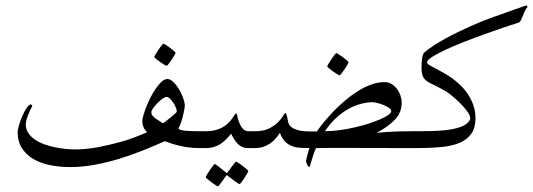

<svg xmlns="http://www.w3.org/2000/svg" viewBox="-20 -536 1930 695"><path d="M744.6 -30.8Q744.6 -24.9 743.9 -19.5Q743.2 -14.2 740.5 -9.8Q737.8 -5.4 732.4 -2.7Q727.1 0 717.8 0H699.2Q673.8 0 652.1 -3.9Q630.4 -7.8 614 -12.5Q597.7 -17.1 587.6 -21Q577.6 -24.9 576.2 -24.9Q537.1 -7.3 494.9 9.5Q452.6 26.4 408.9 39.6Q365.2 52.7 320.8 60.8Q276.4 68.8 232.9 68.8Q202.1 68.8 168.7 63.2Q135.3 57.6 107.7 43.5Q80.1 29.3 62 4.4Q43.9 -20.5 43.9 -59.1Q43.9 -65.9 48.6 -82.3Q53.2 -98.6 60.5 -115.5Q67.9 -132.3 76.4 -145.3Q85 -158.2 92.8 -158.2L97.2 -152.8Q93.8 -146.5 89.6 -137.9Q85.4 -129.4 81.8 -120.1Q78.1 -110.8 75.7 -101.8Q73.2 -92.8 73.2 -85.9Q73.2 -67.9 82.8 -54Q92.3 -40 107.4 -30Q122.6 -20 141.8 -13.2Q161.1 -6.3 180.9 -2.4Q200.7 1.5 219 3.2Q237.3 4.9 251 4.9Q293.9 4.9 338.6 -3.9Q383.3 -12.7 423.8 -24.4Q446.8 -31.2 469 -39.6Q491.2 -47.9 509.8 -56.2L511.2 -59.1Q503.4 -65.9 499.3 -76.2Q495.1 -86.4 495.1 -96.2Q495.1 -104.5 499.3 -119.1Q503.4 -133.8 510.3 -150.9Q517.1 -168 526.1 -185.5Q535.2 -203.1 545.4 -217.5Q555.7 -231.9 565.9 -241Q576.2 -250 585.9 -250Q593.3 -250 600.8 -244.6Q608.4 -239.3 615.2 -231Q622.1 -222.7 628.4 -211.9Q634.8 -201.2 639.2 -190.7Q643.6 -180.2 646.2 -170.7Q648.9 -161.1 648.9 -154.8Q648.9 -147.9 646.7 -136.7Q644.5 -125.5 641.4 -113Q638.2 -100.6 634 -89.4Q629.9 -78.1 626 -71.8Q626.5 -67.9 634.5 -65.7Q642.6 -63.5 653.6 -62.5Q664.6 -61.5 677 -61.3Q689.5 -61 699.2 -61H717.8Q727.1 -61 732.4 -58.3Q737.8 -55.7 740.5 -51.5Q743.2 -47.4 743.9 -42Q744.6 -36.6 744.6 -30.8ZM620.1 -132.8Q620.1 -138.2 616.5 -147Q612.8 -155.8 607.2 -164.3Q601.6 -172.9 595.2 -179Q588.9 -185.1 583 -185.1Q577.1 -185.1 567.9 -178.5Q558.6 -171.9 549.8 -162.8Q541 -153.8 534.4 -144.5Q527.8 -135.3 527.8 -129.9Q527.8 -122.6 532.7 -116.7Q537.6 -110.8 544.2 -106.2Q550.8 -101.6 557.9 -97.4Q564.9 -93.3 569.8 -89.8Q572.8 -91.8 581.1 -97.9Q589.4 -104 598.1 -111.1Q606.9 -118.2 613.5 -124.3Q620.1 -130.4 620.1 -132.8ZM615.7 -345.2Q615.7 -343.3 611.3 -335.7Q606.9 -328.1 601.3 -319.6Q595.7 -311 590.1 -304.2Q584.5 -297.4 582.5 -297.4Q581.5 -297.4 574.5 -301.8Q567.4 -306.2 559.3 -311.8Q551.3 -317.4 544.9 -322.8Q538.6 -328.1 538.6 -330.1Q538.6 -332 543.2 -339.6Q547.9 -347.2 553.5 -355.7Q559.1 -364.3 564.5 -371.1Q569.8 -377.9 571.3 -377.9Q573.2 -377.9 580.6 -373.3Q587.9 -368.7 595.7 -362.8Q603.5 -356.9 609.6 -351.6Q615.7 -346.2 615.7 -345.2Z M924.8 -30.8Q924.8 -24.9 924.1 -19.5Q923.3 -14.2 920.7 -9.8Q918 -5.4 912.6 -2.7Q907.2 0 897.9 0H878.9Q865.2 0 856 -4.4Q846.7 -8.8 838.9 -17.1Q833.5 -22.9 827.1 -33Q820.8 -43 816.9 -51.8Q808.1 -42 799.3 -32.7Q790.5 -23.4 779.8 -16.1Q769 -8.8 755.6 -4.4Q742.2 0 724.1 0H706.1Q696.8 0 691.4 -2.7Q686 -5.4 683.3 -9.8Q680.7 -14.2 679.9 -19.5Q679.2 -24.9 679.2 -30.8Q679.2 -36.6 679.9 -42Q680.7 -47.4 683.3 -51.5Q686 -55.7 691.4 -58.3Q696.8 -61 706.1 -61H724.1Q746.1 -61 762.2 -65.7Q778.3 -70.3 789.8 -77.6Q801.3 -85 808.8 -93Q816.4 -101.1 821.3 -108.4Q826.2 -115.7 829.3 -120.4Q832.5 -125 835 -125Q837.9 -125 838.9 -116.7Q839.8 -108.4 843.8 -98.1Q845.7 -92.3 848.9 -85.7Q852.1 -79.1 856.2 -73.5Q860.4 -67.9 866 -64.5Q871.6 -61 878.9 -61H897.9Q907.2 -61 912.6 -58.3Q918 -55.7 920.7 -51.5Q923.3 -47.4 924.1 -42Q924.8 -36.6 924.8 -30.8ZM878.9 82.5Q878.9 84.5 874.5 92.3Q870.1 100.1 864.5 108.6Q858.9 117.2 853.8 124Q848.6 130.9 846.7 130.9Q845.7 130.9 839.1 126.2Q832.5 121.6 824.7 115.7Q815.9 109.4 804.7 100.6Q802.7 98.6 801.3 98.6Q799.8 98.6 797.9 100.6Q790.5 111.3 784.7 119.6Q779.3 127 774.7 132.8Q770 138.7 768.6 138.7Q767.1 138.7 760 134Q752.9 129.4 745.1 123.5Q737.3 117.7 731 112.3Q724.6 106.9 724.6 105.5Q724.6 103.5 729.2 95.9Q733.9 88.4 739.7 79.8Q745.6 71.3 750.7 64.5Q755.9 57.6 756.8 57.6Q759.3 57.6 765.6 62.5Q772 67.4 778.8 72.8Q787.1 79.1 796.9 87.4Q799.8 90.3 801.3 90.3Q802.7 90.3 804.7 86.4Q812 76.2 818.4 67.9Q823.7 61 828.6 54.9Q833.5 48.8 834.5 48.8Q835.9 48.8 843.3 53.7Q850.6 58.6 858.4 64.7Q866.2 70.8 872.6 76.2Q878.9 81.5 878.9 82.5Z M1515.1 -30.8Q1515.1 -24.9 1514.4 -19.5Q1513.7 -14.2 1511 -9.8Q1508.3 -5.4 1502.9 -2.7Q1497.6 0 1488.3 0H1470.2Q1413.1 0 1355.2 -0.2Q1297.4 -0.5 1238.8 -0.5Q1209.5 -0.5 1180.9 -0.5Q1152.3 -0.5 1124 0Q1119.1 9.8 1115.2 21.7Q1111.3 33.7 1108.2 44.2Q1105 54.7 1102.8 61.8Q1100.6 68.8 1100.1 68.8Q1098.1 68.8 1095.9 66.4Q1093.8 64 1092 60.3Q1090.3 56.6 1089.1 53Q1087.9 49.3 1087.9 46.9Q1087.9 45.4 1088.9 40.3Q1089.8 35.2 1091.8 28.3Q1093.8 21.5 1095.7 13.9Q1097.7 6.3 1100.1 0Q1081.5 0 1065.2 -1.2Q1048.8 -2.4 1035.4 -7.8Q1022 -13.2 1011.2 -24.2Q1000.5 -35.2 993.2 -55.2Q986.3 -44.4 977.5 -34.4Q968.8 -24.4 957.8 -16.8Q946.8 -9.3 933.3 -4.6Q919.9 0 903.3 0H885.3Q876 0 870.6 -2.7Q865.2 -5.4 862.5 -9.8Q859.9 -14.2 859.1 -19.5Q858.4 -24.9 858.4 -30.8Q858.4 -36.6 859.1 -42Q859.9 -47.4 862.5 -51.5Q865.2 -55.7 870.6 -58.3Q876 -61 885.3 -61H903.3Q934.6 -61 954.6 -71.3Q974.6 -81.5 986.8 -94Q999 -106.4 1004.9 -116.7Q1010.7 -127 1013.2 -127Q1014.6 -127 1016.1 -123.5Q1017.6 -120.1 1018.8 -115.5Q1020 -110.8 1021 -105.2Q1022 -99.6 1022.9 -95.2Q1025.4 -83 1034.4 -76.2Q1043.5 -69.3 1055.7 -65.7Q1067.9 -62 1081.5 -61Q1095.2 -60.1 1106.9 -60.1H1127Q1138.2 -76.7 1154.3 -96.2Q1170.4 -115.7 1189.9 -135.7Q1209.5 -155.8 1231.7 -174.3Q1253.9 -192.9 1277.3 -207.3Q1300.8 -221.7 1324.7 -230.2Q1348.6 -238.8 1372.1 -238.8Q1386.7 -238.8 1398.2 -231.4Q1409.7 -224.1 1417.7 -213.1Q1425.8 -202.1 1429.9 -189.2Q1434.1 -176.3 1434.1 -165Q1434.1 -128.9 1409.9 -103.3Q1385.7 -77.6 1343.3 -55.2Q1383.8 -59.1 1415.3 -60.1Q1446.8 -61 1470.2 -61H1488.3Q1497.6 -61 1502.9 -58.3Q1508.3 -55.7 1511 -51.5Q1513.7 -47.4 1514.4 -42Q1515.1 -36.6 1515.1 -30.8ZM1396 -132.8Q1396 -140.1 1387 -146.2Q1377.9 -152.3 1366.5 -156.7Q1355 -161.1 1344.2 -163.6Q1333.5 -166 1330.1 -166Q1308.6 -166 1285.6 -159.9Q1262.7 -153.8 1240 -140.9Q1217.3 -127.9 1195.8 -108.2Q1174.3 -88.4 1156.2 -61Q1182.1 -61 1210 -64.9Q1237.8 -68.8 1264.6 -75Q1291.5 -81.1 1315.2 -88.9Q1338.9 -96.7 1356.9 -104.5Q1375 -112.3 1385.5 -119.9Q1396 -127.4 1396 -132.8ZM1241.7 -311Q1241.7 -309.1 1237.3 -301.5Q1232.9 -293.9 1227.3 -285.4Q1221.7 -276.9 1216.1 -270Q1210.4 -263.2 1208.5 -263.2Q1207.5 -263.2 1200.4 -267.6Q1193.4 -272 1185.3 -277.6Q1177.2 -283.2 1170.9 -288.6Q1164.6 -293.9 1164.6 -295.9Q1164.6 -297.9 1169.2 -305.4Q1173.8 -313 1179.4 -321.5Q1185.1 -330.1 1190.4 -336.9Q1195.8 -343.8 1197.3 -343.8Q1199.2 -343.8 1206.5 -339.1Q1213.9 -334.5 1221.7 -328.6Q1229.5 -322.8 1235.6 -317.4Q1241.7 -312 1241.7 -311Z M1890.1 -512.2Q1882.3 -502.4 1878.2 -492.7Q1874 -482.9 1871.1 -475.1Q1868.2 -467.3 1865.2 -461.7Q1862.3 -456.1 1856.9 -454.1Q1836.4 -447.8 1804.2 -436.8Q1772 -425.8 1735.1 -412.6Q1698.2 -399.4 1660.9 -384.8Q1623.5 -370.1 1593.5 -356.2Q1563.5 -342.3 1544.7 -330.3Q1525.9 -318.4 1525.9 -310.1Q1525.9 -305.7 1534.2 -300.5Q1542.5 -295.4 1555.7 -288.6Q1568.8 -281.7 1585.4 -272.5Q1602.1 -263.2 1619.1 -251Q1634.8 -239.3 1649.7 -224.4Q1664.6 -209.5 1676 -191.4Q1687.5 -173.3 1694.3 -152.6Q1701.2 -131.8 1701.2 -108.9Q1701.2 -73.2 1686 -51.8Q1670.9 -30.3 1643.3 -18.8Q1615.7 -7.3 1577.6 -3.7Q1539.6 0 1494.1 0H1476.1Q1466.8 0 1461.4 -2.7Q1456.1 -5.4 1453.4 -9.8Q1450.7 -14.2 1450 -19.5Q1449.2 -24.9 1449.2 -30.8Q1449.2 -36.6 1450 -42Q1450.7 -47.4 1453.4 -51.5Q1456.1 -55.7 1461.4 -58.3Q1466.8 -61 1476.1 -61H1494.1Q1534.7 -61 1564.2 -62.5Q1593.8 -64 1614.7 -67.9Q1652.3 -75.2 1667.2 -86.7Q1682.1 -98.1 1682.1 -107.9Q1682.1 -116.7 1674.3 -128.4Q1666.5 -140.1 1655.5 -152.1Q1644.5 -164.1 1632.6 -174.8Q1620.6 -185.5 1611.8 -192.9Q1601.6 -201.2 1588.9 -208.5Q1576.2 -215.8 1563.7 -221.9Q1551.3 -228 1540.5 -233.4Q1529.8 -238.8 1523.9 -243.2Q1514.2 -251 1510 -261Q1505.9 -271 1505.9 -292Q1505.9 -313 1508.3 -327.1Q1510.7 -341.3 1516.1 -346.2Q1530.3 -358.4 1549.8 -371.1Q1569.3 -383.8 1592 -396.2Q1614.7 -408.7 1638.9 -420.4Q1663.1 -432.1 1686 -442.4Q1709 -452.6 1729.5 -460.7Q1750 -468.8 1765.1 -474.1Q1774.9 -477.5 1794.2 -484.4Q1813.5 -491.2 1833.3 -498.3Q1853 -505.4 1868.4 -510.7Q1883.8 -516.1 1885.7 -516.1Q1886.7 -516.1 1887.5 -514.6Q1888.2 -513.2 1890.1 -512.2Z"/></svg>

Font: Scheherazade
Style: Regular
Weight: 400
Designer: SIL International
Foundry: SIL International
Version: Version 2.100 (build 932/914)